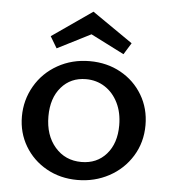

<svg xmlns="http://www.w3.org/2000/svg" viewBox="-50 -724 698 778"><g transform="rotate(5 298.5 -335.5)"><path d="M163 -517 135 -564 299 -678 464 -564 435 -517 299 -586ZM549 -238Q549 -168 514.5 -112Q480 -56 421.5 -24.5Q363 7 293 7Q223 7 167 -24.5Q111 -56 79 -110Q47 -164 47 -230Q47 -297 80 -354Q113 -411 171.5 -444Q230 -477 302 -477Q372 -477 428 -446Q484 -415 516.5 -360.5Q549 -306 549 -238ZM443 -228Q443 -280 423.5 -319.5Q404 -359 370 -381Q336 -403 293 -403Q231 -403 192.5 -358.5Q154 -314 154 -240Q154 -163 195.5 -115Q237 -67 303 -67Q366 -67 404.5 -111Q443 -155 443 -228Z"/></g></svg>

Font: Ysabeau SC Semibold
Style: Regular
Weight: 600
Designer: Christian Thalmann (Catharsis Fonts)
Version: Version 0.003